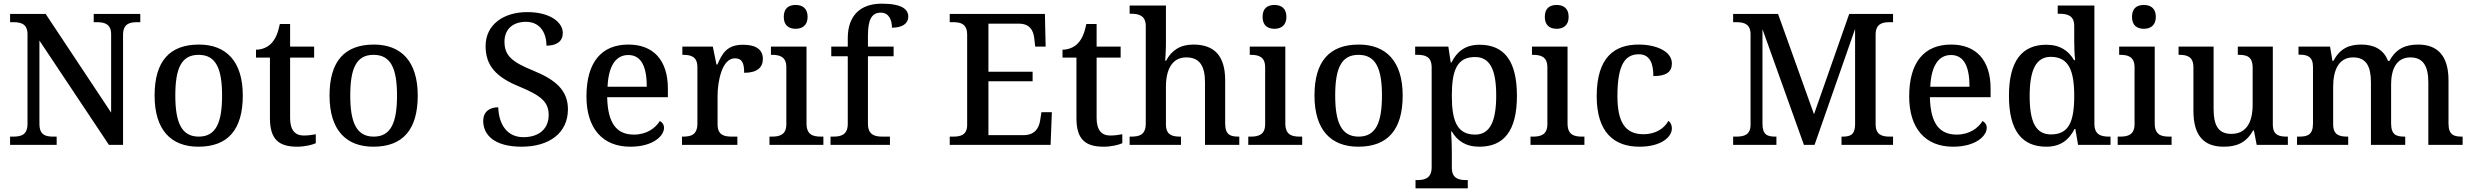

<svg xmlns="http://www.w3.org/2000/svg" viewBox="-20 -790 13476 1047"><path d="M35 0H289V-45H271C228 -45 195 -54 195 -115V-569L574 0H651V-599C651 -659 685 -669 727 -669H745V-714H491V-669H509C550 -669 586 -659 586 -603V-176L229 -714H35V-669H53C94 -669 130 -660 130 -603V-115C130 -54 95 -45 51 -45H35Z M1062 10C1221 10 1304 -81 1304 -269C1304 -456 1213 -547 1065 -547C905 -547 823 -456 823 -269C823 -81 913 10 1062 10ZM1064 -45C970 -45 936 -122 936 -269C936 -417 969 -491 1063 -491C1157 -491 1191 -417 1191 -269C1191 -122 1158 -45 1064 -45Z M1601 10C1641 10 1683 0 1702 -9V-58C1681 -54 1660 -51 1636 -51C1589 -51 1562 -81 1562 -146V-476H1693V-536H1562V-659H1506C1496 -610 1482 -577 1460 -554C1439 -531 1406 -519 1376 -519V-476H1452V-146C1452 -30 1500 10 1601 10Z M2016 10C2175 10 2258 -81 2258 -269C2258 -456 2167 -547 2019 -547C1859 -547 1777 -456 1777 -269C1777 -81 1867 10 2016 10ZM2018 -45C1924 -45 1890 -122 1890 -269C1890 -417 1923 -491 2017 -491C2111 -491 2145 -417 2145 -269C2145 -122 2112 -45 2018 -45Z M2824 10C2978 10 3077 -67 3077 -194C3077 -296 3012 -354 2890 -404C2768 -453 2731 -489 2731 -563C2731 -629 2775 -671 2848 -671C2930 -671 2960 -604 2960 -541C3017 -541 3049 -566 3049 -610C3049 -668 2981 -724 2855 -724C2725 -724 2628 -655 2628 -539C2628 -432 2685 -369 2814 -317C2929 -269 2972 -235 2972 -163C2972 -88 2920 -42 2834 -42C2744 -42 2700 -113 2697 -205C2648 -205 2615 -179 2615 -131C2615 -52 2679 10 2824 10Z M3417 10C3543 10 3601 -50 3601 -93C3601 -112 3589 -125 3578 -130C3554 -91 3506 -56 3437 -56C3343 -56 3294 -117 3291 -260H3622V-307C3622 -465 3540 -547 3407 -547C3260 -547 3178 -451 3178 -264C3178 -91 3265 10 3417 10ZM3507 -317H3293C3298 -429 3337 -490 3406 -490C3480 -490 3507 -421 3507 -317Z M3699 0H4001V-45H3972C3929 -45 3893 -53 3893 -112V-268C3893 -345 3917 -472 3987 -472C4026 -472 4038 -448 4038 -393C4109 -393 4140 -422 4140 -469C4140 -517 4106 -546 4032 -546C3946 -546 3919 -501 3892 -438H3887L3867 -536H3701V-491H3704C3748 -491 3783 -482 3783 -423V-117C3783 -54 3748 -45 3703 -45H3699Z M4319 -633C4354 -633 4384 -651 4384 -698C4384 -746 4354 -763 4319 -763C4282 -763 4254 -746 4254 -698C4254 -651 4282 -633 4319 -633ZM4176 0H4470V-45H4457C4413 -45 4378 -55 4378 -117V-536H4184V-491H4189C4232 -491 4268 -481 4268 -423V-113C4268 -55 4232 -45 4189 -45H4176Z M4509 0H4833V-45H4792C4751 -45 4713 -54 4713 -115V-483H4853V-536H4713V-594C4713 -679 4731 -721 4783 -721C4830 -721 4844 -677 4844 -639C4901 -639 4933 -662 4933 -699C4933 -739 4899 -770 4788 -770C4670 -770 4603 -703 4603 -582V-536H4513V-483H4603V-115C4603 -54 4565 -45 4524 -45H4509Z M5159 0H5709L5716 -178H5659L5652 -133C5645 -89 5621 -53 5561 -53H5370V-347H5611V-399H5370V-661H5536C5594 -661 5615 -626 5620 -581L5625 -536H5682L5678 -714H5159V-669H5178C5219 -669 5254 -660 5254 -600V-109C5254 -55 5220 -45 5178 -45H5159Z M5999 10C6039 10 6081 0 6100 -9V-58C6079 -54 6058 -51 6034 -51C5987 -51 5960 -81 5960 -146V-476H6091V-536H5960V-659H5904C5894 -610 5880 -577 5858 -554C5837 -531 5804 -519 5774 -519V-476H5850V-146C5850 -30 5898 10 5999 10Z M6140 0H6420V-45H6417C6373 -45 6338 -53 6338 -112V-317C6338 -410 6371 -477 6449 -477C6524 -477 6551 -427 6551 -341V0H6738V-45H6735C6690 -45 6661 -54 6661 -117V-352C6661 -488 6600 -547 6487 -547C6416 -547 6368 -515 6339 -459H6334C6334 -464 6338 -514 6338 -553V-760H6140V-715H6149C6188 -715 6228 -706 6228 -649V-116C6228 -54 6192 -45 6148 -45H6140Z M6930 -633C6965 -633 6995 -651 6995 -698C6995 -746 6965 -763 6930 -763C6893 -763 6865 -746 6865 -698C6865 -651 6893 -633 6930 -633ZM6787 0H7081V-45H7068C7024 -45 6989 -55 6989 -117V-536H6795V-491H6800C6843 -491 6879 -481 6879 -423V-113C6879 -55 6843 -45 6800 -45H6787Z M7387 10C7546 10 7629 -81 7629 -269C7629 -456 7538 -547 7390 -547C7230 -547 7148 -456 7148 -269C7148 -81 7238 10 7387 10ZM7389 -45C7295 -45 7261 -122 7261 -269C7261 -417 7294 -491 7388 -491C7482 -491 7516 -417 7516 -269C7516 -122 7483 -45 7389 -45Z M7699 237H7984V192H7976C7936 192 7897 184 7897 125V40C7897 13 7896 -34 7893 -73H7897C7926 -23 7972 10 8047 10C8180 10 8252 -75 8252 -268C8252 -461 8180 -546 8048 -546C7970 -546 7924 -508 7895 -449H7891L7878 -536H7697V-491H7709C7751 -491 7787 -482 7787 -422V122C7787 183 7748 192 7708 192H7699ZM8024 -56C7926 -56 7897 -130 7897 -268C7897 -409 7926 -479 8024 -479C8106 -479 8139 -408 8139 -269C8139 -130 8106 -56 8024 -56Z M8469 -633C8504 -633 8534 -651 8534 -698C8534 -746 8504 -763 8469 -763C8432 -763 8404 -746 8404 -698C8404 -651 8432 -633 8469 -633ZM8326 0H8620V-45H8607C8563 -45 8528 -55 8528 -117V-536H8334V-491H8339C8382 -491 8418 -481 8418 -423V-113C8418 -55 8382 -45 8339 -45H8326Z M8920 10C9039 10 9097 -43 9097 -90C9097 -108 9090 -122 9078 -131C9055 -88 9006 -58 8942 -58C8841 -58 8800 -126 8800 -266C8800 -443 8845 -494 8917 -494C8979 -494 8996 -440 8996 -375C9068 -375 9097 -399 9097 -444C9097 -510 9012 -547 8916 -547C8786 -547 8687 -480 8687 -265C8687 -67 8783 10 8920 10Z M9431 0H9667V-45H9663C9618 -45 9591 -54 9591 -115V-631L9817 0H9875L10096 -632V-108C10094 -54 10069 -45 10027 -45H10022V0H10303V-45H10285C10242 -45 10208 -55 10208 -113V-601C10208 -659 10243 -669 10283 -669H10303V-714H10064L9872 -167L9676 -714H9431V-669H9450C9490 -669 9526 -659 9526 -603V-110C9526 -54 9490 -45 9447 -45H9431Z M10630 10C10756 10 10814 -50 10814 -93C10814 -112 10802 -125 10791 -130C10767 -91 10719 -56 10650 -56C10556 -56 10507 -117 10504 -260H10835V-307C10835 -465 10753 -547 10620 -547C10473 -547 10391 -451 10391 -264C10391 -91 10478 10 10630 10ZM10720 -317H10506C10511 -429 10550 -490 10619 -490C10693 -490 10720 -421 10720 -317Z M11139 10C11217 10 11263 -28 11293 -87H11297L11312 0H11489V-45H11481C11436 -45 11401 -56 11401 -115V-760H11201V-715H11209C11253 -715 11291 -706 11291 -649V-572C11291 -539 11292 -494 11296 -462H11290C11261 -512 11215 -546 11139 -546C11008 -546 10935 -460 10935 -267C10935 -75 11008 10 11139 10ZM11164 -57C11081 -57 11048 -126 11048 -266C11048 -405 11081 -480 11163 -480C11261 -480 11291 -405 11291 -267C11291 -125 11261 -57 11164 -57Z M11671 -633C11706 -633 11736 -651 11736 -698C11736 -746 11706 -763 11671 -763C11634 -763 11606 -746 11606 -698C11606 -651 11634 -633 11671 -633ZM11528 0H11822V-45H11809C11765 -45 11730 -55 11730 -117V-536H11536V-491H11541C11584 -491 11620 -481 11620 -423V-113C11620 -55 11584 -45 11541 -45H11528Z M12106 10C12172 10 12227 -8 12266 -78H12271L12286 0H12456V-45H12452C12409 -45 12374 -52 12374 -111V-536H12183V-491H12187C12230 -491 12264 -483 12264 -421V-219C12264 -123 12229 -60 12148 -60C12073 -60 12051 -111 12051 -198V-536H11860V-491H11863C11908 -491 11941 -481 11941 -422V-186C11941 -50 11998 10 12106 10Z M12506 0H12785V-45H12782C12738 -45 12703 -53 12703 -112V-317C12703 -402 12730 -477 12812 -477C12884 -477 12909 -427 12909 -341V0H13096V-45H13093C13048 -45 13019 -54 13019 -117V-330C13019 -409 13046 -477 13124 -477C13195 -477 13222 -427 13222 -341V0H13409V-45H13406C13361 -45 13332 -54 13332 -117V-352C13332 -488 13270 -547 13167 -547C13101 -547 13047 -527 13010 -458H13002C12978 -522 12923 -547 12857 -547C12790 -547 12742 -527 12704 -458H12699L12686 -536H12514V-492H12517C12561 -492 12593 -483 12593 -425V-116C12593 -54 12562 -45 12517 -45H12506Z"/></svg>

Font: Noto Serif Ethiopic Medium
Style: Regular
Weight: 500
Designer: Monotype Design Team
Foundry: Monotype Imaging Inc.
Version: Version 2.102